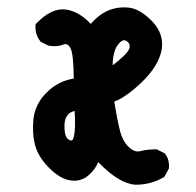

<svg xmlns="http://www.w3.org/2000/svg" viewBox="-20 -504 540 530"><path d="M354.5 5.9Q309.6 3.9 251 -56.6Q244.6 -39.1 227.5 -22.9Q205.1 -1.5 174.8 -5.9Q145.5 -10.3 116.2 -40Q86.4 -69.3 77.1 -102.5Q68.4 -135.3 72.3 -175.3Q73.7 -189 78.4 -201.9Q83 -214.8 90.6 -226.6Q98.1 -238.3 109.4 -249Q140.1 -280.3 183.6 -287.1Q183.1 -355.5 174.3 -371.6Q169.9 -379.4 165.3 -381.3Q160.6 -383.3 154.8 -380.9Q146 -377.4 135.7 -376.7Q125.5 -376 114.3 -377.9L113.3 -378.4H112.8L93.3 -388.2L91.8 -388.7L91.3 -390.1Q76.2 -409.2 78.1 -435.1V-437L79.6 -438.5Q123 -483.9 163.1 -477.5Q199.2 -471.7 230.5 -438Q252.9 -463.9 277.8 -474.6Q305.7 -486.3 335.9 -482.9Q352.1 -481 367.9 -471.4Q383.8 -461.9 400.9 -444.3Q417.5 -426.8 423.8 -406.5Q430.2 -386.2 425.8 -364.3Q416.5 -320.3 370.1 -275.9Q327.6 -235.4 295.4 -223.6Q303.2 -174.3 311 -144Q314.9 -128.4 321.3 -116.9Q327.6 -105.5 335.9 -97.7Q352.1 -82.5 367.7 -86.9Q386.7 -91.8 411.1 -91.8H412.6L413.6 -91.3L433.1 -81.5L434.6 -81.1L435.1 -80.1Q448.2 -64.5 446.3 -40.5V-39.1L445.8 -38.1L434.1 -16.6L433.1 -15.1L431.6 -14.6Q397 5.9 354.5 5.9ZM186 -197.8Q182.6 -196.8 179.9 -195.8Q177.2 -194.8 174.6 -193.4Q171.9 -191.9 169.7 -189.9Q167.5 -188 166 -185.5Q156.2 -172.9 158.2 -147Q159.7 -122.1 172.4 -117.2Q174.3 -116.2 176 -116.2Q177.7 -116.2 179.4 -117.4Q181.2 -118.7 182.4 -121.8Q183.6 -125 184.6 -130.4Q189 -152.3 186 -197.8ZM291 -323.7Q330.6 -354 336.4 -368.7Q338.4 -373.5 338.1 -377.4Q337.9 -381.3 335.9 -384.5Q334 -387.7 329.6 -390.6Q318.8 -398.4 305.2 -379.9Q300.3 -374 297.4 -365.7Q294.4 -357.4 292.7 -346.9Q291 -336.4 291 -323.7Z"/></svg>

Font: NaikaiFont
Style: SemiBold
Weight: 600
Version: Version 1.89